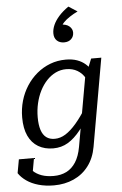

<svg xmlns="http://www.w3.org/2000/svg" viewBox="-80 -883 742 1165"><g transform="rotate(-5 290.5 -300.5)"><path d="M382 -837 435 -803Q410 -791 387 -776Q364 -761 349 -745.5Q334 -730 330 -714Q329 -711 322.5 -709.5Q316 -708 310 -709.5Q304 -711 305 -716Q305 -722 311.5 -727Q318 -732 325 -732Q360 -732 378.5 -716Q397 -700 397 -678Q397 -654 381 -638.5Q365 -623 338 -623Q310 -623 293.5 -639Q277 -655 277 -683Q277 -708 288.5 -734Q300 -760 323.5 -786.5Q347 -813 382 -837ZM372 17 453 -440 463 -439 492 -511H554L460 24Q448 92 412 139.5Q376 187 321.5 211.5Q267 236 201 236Q150 236 107.5 224Q65 212 34.5 190.5Q4 169 -13 143L2 60H94L73 179Q62 178 54.5 169.5Q47 161 43 147Q39 133 38.5 117Q38 101 41 86Q56 115 78 136Q100 157 131 168Q162 179 204 179Q248 179 282 162Q316 145 339 109Q362 73 372 17ZM517 -377 472 -321Q468 -364 450 -395Q432 -426 403 -443Q374 -460 335 -460Q301 -460 271 -445.5Q241 -431 216.5 -405Q192 -379 174.5 -344.5Q157 -310 147.5 -269Q138 -228 138 -184Q138 -138 148 -107Q158 -76 178.5 -60.5Q199 -45 230 -45Q264 -45 296 -65Q328 -85 361.5 -124Q395 -163 431 -221L456 -192Q419 -128 382.5 -82Q346 -36 306 -12Q266 12 216 12Q164 12 125 -11Q86 -34 65 -79Q44 -124 44 -191Q44 -244 58 -292.5Q72 -341 98.5 -382Q125 -423 161.5 -453.5Q198 -484 242.5 -501Q287 -518 338 -518Q377 -518 406.5 -507.5Q436 -497 457.5 -478Q479 -459 493.5 -433Q508 -407 517 -377Z"/></g></svg>

Font: Roboto Serif 20pt
Style: Italic
Weight: 400
Italic angle: -10°
Designer: Greg Gazdowicz
Foundry: Commercial Type
Version: Version 1.008